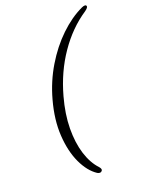

<svg xmlns="http://www.w3.org/2000/svg" viewBox="-159 -816 775 1015"><g transform="rotate(-20 229.0 -308.5)"><path d="M119 -328.5Q144.5 -422 192.8 -502.5Q241 -583 303 -642.5Q365 -702 431.5 -733Q454.5 -743 458 -731.5Q461 -723 440 -708Q349.5 -648 281.8 -549.5Q214 -451 179.5 -325.5Q154 -233.5 153.2 -153Q152.5 -72.5 172.2 -9.8Q192 53 228.5 91.5Q241.5 106.5 234 115Q225 126 208 116.5Q162.5 86.5 132 21.5Q101.5 -43.5 95.8 -133.5Q90 -223.5 119 -328.5Z"/></g></svg>

Font: Fraunces 72pt S050 Light
Style: Italic
Weight: 300
Italic angle: -16°
Version: Version 1.000; ttfautohint (v1.8.3)